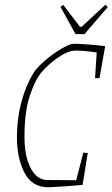

<svg xmlns="http://www.w3.org/2000/svg" viewBox="-20 -787 478 816"><path d="M427 -591 403 -455H384L391 -564Q338 -572 301 -572Q269 -572 223 -540Q189 -516 160 -484Q131 -452 107.5 -383Q84 -314 84 -205Q84 -145 97.5 -103.5Q111 -62 132.5 -42Q154 -22 179 -22L304 -21L334 -138L353 -137L331 -1Q298 2 254.5 5Q211 8 186 9Q116 9 84 -53Q52 -115 52 -204Q52 -288 74 -364Q96 -440 132 -491Q168 -532 219.5 -566.5Q271 -601 295 -601Q317 -601 355 -598Q393 -595 427 -591ZM237 -758 249 -766 320 -673H327L428 -767L438 -757L339 -642H301Z"/></svg>

Font: Grenze Thin
Style: Italic
Weight: 250
Italic angle: -10°
Designer: Renata Polastri
Foundry: Omnibus-Type
Version: Version 1.002; ttfautohint (v1.8)